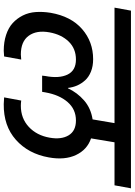

<svg xmlns="http://www.w3.org/2000/svg" viewBox="134 -914 723 1031"><g transform="rotate(90 495.5 -398.5)"><path d="M825.2 -298.8Q805.7 -189 730.7 -122.3Q655.8 -55.7 539.1 -57.1Q525.4 -57.1 502.9 -59.1L520 -150.9Q535.6 -148.9 547.9 -148.9Q615.2 -148.9 661.1 -191.4Q707 -233.9 719.2 -303.2Q730.5 -365.7 706.8 -405.3Q683.1 -444.8 627 -444.8Q566.9 -444.8 528.1 -400.1Q489.3 -355.5 476.1 -280.8L473.1 -263.2H386.2L388.2 -280.8Q402.3 -354 380.6 -399.4Q358.9 -444.8 299.8 -444.8Q241.2 -444.8 203.4 -406Q165.5 -367.2 153.8 -303.2Q141.1 -233.9 171.9 -191.4Q202.6 -148.9 272.9 -148.9Q280.3 -148.9 299.8 -150.9L283.2 -59.1Q258.8 -57.1 252.9 -57.1Q205.6 -57.1 167.2 -69.8Q128.9 -82.5 104 -105.2Q79.1 -127.9 63.2 -159.4Q47.4 -190.9 44.7 -228.8Q42 -266.6 48.8 -309.1Q67.9 -418.5 136 -477.8Q204.1 -537.1 297.9 -537.1Q335.4 -537.1 364.5 -525.4Q393.6 -513.7 411.4 -493.9Q429.2 -474.1 439.2 -451.2Q449.2 -428.2 452.1 -401.9H454.1Q477.5 -452.1 519.3 -488.5Q561 -524.9 621.1 -534.2L641.1 -651.9H21L37.1 -740.2H991.2L975.1 -651.9H744.1L723.1 -525.9Q783.7 -505.4 812.3 -445.1Q840.8 -384.8 825.2 -298.8Z"/></g></svg>

Font: Poppins Medium
Style: Italic
Weight: 500
Italic angle: -10°
Designer: Ninad Kale (Devanagari), Jonny Pinhorn (Latin)
Foundry: Indian Type Foundry
Version: Version 3.200;PS 1.000;hotconv 16.6.54;makeotf.lib2.5.65590